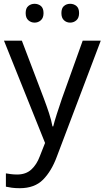

<svg xmlns="http://www.w3.org/2000/svg" viewBox="-20 -843 550 1010"><path d="M1 -629H95L211 -324Q226 -284 238 -247.5Q250 -211 256 -178H260Q266 -203 279 -243.5Q292 -284 306 -325L415 -629H510L279 -19Q251 57 206.5 102Q162 147 84 147Q60 147 42 144.5Q24 142 11 139V69Q22 71 37.5 73Q53 75 70 75Q116 75 144.5 49Q173 23 189 -20L217 -91ZM115 -774Q115 -800 129 -811.5Q143 -823 162 -823Q181 -823 195 -811.5Q209 -800 209 -774Q209 -749 195 -736.5Q181 -724 162 -724Q143 -724 129 -736.5Q115 -749 115 -774ZM303 -774Q303 -800 316.5 -811.5Q330 -823 349 -823Q368 -823 382 -811.5Q396 -800 396 -774Q396 -749 382 -736.5Q368 -724 349 -724Q330 -724 316.5 -736.5Q303 -749 303 -774Z"/></svg>

Font: Noto Sans Telugu UI
Style: Regular
Weight: 400
Designer: Jelle Bosma - Monotype Design Team
Foundry: Monotype Imaging Inc.
Version: Version 2.005; ttfautohint (v1.8.4.7-5d5b)